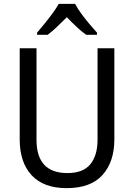

<svg xmlns="http://www.w3.org/2000/svg" viewBox="-20 -964 694 994"><path d="M572 -242Q572 -127 511 -58.5Q450 10 325 10Q206 10 144 -56.5Q82 -123 82 -243V-714H169V-240Q169 -68 329 -68Q410 -68 447.5 -113.5Q485 -159 485 -241V-714H572ZM369 -944Q380 -922 400 -894.5Q420 -867 442 -841Q464 -815 482 -795V-784H426Q402 -801 376.5 -825Q351 -849 326 -875Q300 -849 275 -825Q250 -801 227 -784H172V-795Q190 -816 211.5 -842.5Q233 -869 252.5 -895.5Q272 -922 284 -944Z"/></svg>

Font: Noto Sans Khmer SemiCondensed
Style: Regular
Weight: 400
Width: 4
Designer: Danh Hong and the Monotype Design Team
Foundry: Monotype Imaging Inc.
Version: Version 2.004; ttfautohint (v1.8.4.7-5d5b)